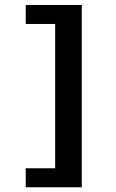

<svg xmlns="http://www.w3.org/2000/svg" viewBox="-20 -708 478 790"><path d="M85.9 62.5V-15.6H207V-609.4H85.9V-687.5H316.4V62.5Z"/></svg>

Font: Sudo
Style: Bold
Weight: 700
Monospace: yes
Designer: Jens Kutilek
Foundry: Jens Kutilek
Version: Version 0.040